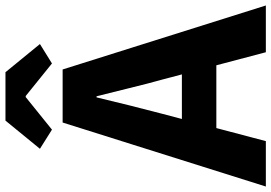

<svg xmlns="http://www.w3.org/2000/svg" viewBox="-171 -827 992 702"><g transform="rotate(-90 325.0 -476.0)"><path d="M-6 0 228 -743H422L656 0H485L385 -379Q369 -436 354 -498.5Q339 -561 324 -619H320Q306 -560 290.5 -498Q275 -436 260 -379L160 0ZM146 -181V-307H502V-181ZM202 -782 132 -826 235 -952H412L515 -826L444 -782L325 -878H321Z"/></g></svg>

Font: Noto Sans JP ExtraBold
Style: Regular
Weight: 800
Designer: Ryoko NISHIZUKA  (kana, bopomofo & ideographs); Paul D. Hunt (Latin, Greek & Cyrillic); Sandoll Communications , Soo-you
Foundry: Adobe
Version: Version 2.004-H2;hotconv 1.0.118;makeotfexe 2.5.65603